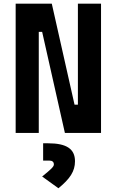

<svg xmlns="http://www.w3.org/2000/svg" viewBox="-20 -713 626 1030"><path d="M328.1 0H522V-693.4H397.9V-151.4H379.9L257.8 -693.4H64V0H188V-542H206.1ZM293.5 296.9C355.5 246.1 382.3 206.1 382.3 151.9C382.3 85.9 336.9 55.7 238.3 55.7H211.4V148.4H243.2C260.7 148.4 269 155.3 269 169.4C269 181.2 253.9 195.3 206.1 233.9Z"/></svg>

Font: Cascadia Code
Style: Bold
Weight: 700
Monospace: yes
Designer: Aaron Bell
Foundry: Saja Typeworks
Version: Version 2404.023